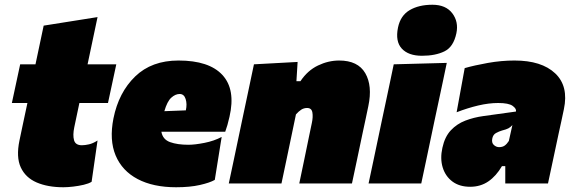

<svg xmlns="http://www.w3.org/2000/svg" viewBox="-20 -773 2413 809"><path d="M247 16Q181.5 16 134.5 -4.2Q87.5 -24.5 67.5 -67.8Q47.5 -111 62 -181Q68.5 -212 75.5 -245.2Q82.5 -278.5 95.5 -339H30L65 -502H129.5Q139 -546.5 147.2 -585.5Q155.5 -624.5 164 -665L391 -701Q380.5 -650.5 370.5 -603.8Q360.5 -557 349 -502H470L435 -339H314.5L293 -237Q286 -203.5 292 -182.2Q298 -161 325 -161Q338 -161 354.8 -164.8Q371.5 -168.5 391 -181L366 -7Q354 0.5 333 5.5Q312 10.5 288.8 13.2Q265.5 16 247 16Z M722 16Q625.5 16 560 -18.5Q494.5 -53 467.2 -118Q440 -183 458 -274Q480 -383.5 549.5 -450.8Q619 -518 732 -518Q861 -518 917.2 -457Q973.5 -396 947 -281Q938.5 -243 929 -218H660Q665.5 -185.5 696.5 -174.2Q727.5 -163 774 -163Q801 -163 841.5 -171Q882 -179 914 -196L885 -15Q864 -3 822 6.5Q780 16 722 16ZM737 -377Q719 -377 701.8 -361.5Q684.5 -346 672.5 -304.5L763 -308Q769 -334.5 762.2 -355.8Q755.5 -377 737 -377Z M944 0Q955 -52 965.5 -101.2Q976 -150.5 989 -213L999.5 -263Q1012 -322 1024.5 -381Q1037 -440 1050 -502L1234 -512L1229 -431H1246Q1276 -476 1319.8 -497Q1363.5 -518 1409 -518Q1488 -518 1519 -464.8Q1550 -411.5 1532 -326Q1527.5 -304.5 1521 -273.5Q1514.5 -242.5 1508 -213Q1495 -150 1484.5 -101Q1474 -52 1463 0H1241Q1252 -52 1261.8 -99.5Q1271.5 -147 1282.5 -200L1294 -255Q1299.5 -280.5 1296.2 -299.2Q1293 -318 1274 -318Q1260.5 -318 1249.5 -311Q1238.5 -304 1227 -291L1208 -200Q1197 -147 1187 -99.5Q1177 -52 1166 0Z M1533 0Q1544 -52 1554.5 -101.2Q1565 -150.5 1578 -213L1588.5 -263Q1600.5 -318.5 1609 -359.2Q1617.5 -400 1624.8 -434Q1632 -468 1639 -502L1862.5 -508Q1855 -472.5 1847.8 -437.8Q1840.5 -403 1831.5 -361.2Q1822.5 -319.5 1810.5 -263L1800 -213Q1787 -151 1776.5 -101.2Q1766 -51.5 1755 0ZM1758 -538Q1701 -538 1673 -568.2Q1645 -598.5 1657 -657Q1667.5 -707.5 1706 -730.2Q1744.5 -753 1802 -753Q1858.5 -753 1885.8 -717Q1913 -681 1903 -633Q1891 -575.5 1853 -556.8Q1815 -538 1758 -538Z M1961 14Q1916 14 1886.2 -8.2Q1856.5 -30.5 1845.2 -67.8Q1834 -105 1844 -150Q1854 -196.5 1879.5 -223.8Q1905 -251 1940.8 -264.8Q1976.5 -278.5 2017 -284L2154 -303Q2157 -314.5 2140.2 -326.8Q2123.5 -339 2079 -339Q2039.5 -339 1995 -328.5Q1950.5 -318 1904 -300L1938 -486Q1978 -497.5 2035.2 -507.8Q2092.5 -518 2148 -518Q2262 -518 2319.2 -464Q2376.5 -410 2356 -313Q2350 -285.5 2344.8 -260.2Q2339.5 -235 2334 -211L2329 -187.5Q2320 -145.5 2310.2 -99.2Q2300.5 -53 2289 0H2109V-73H2095Q2070.5 -31 2037.5 -8.5Q2004.5 14 1961 14ZM2083 -153Q2097.5 -153 2106.8 -159.8Q2116 -166.5 2124 -179L2139 -246Q2131 -237 2122 -232.2Q2113 -227.5 2095 -223Q2083 -219.5 2070 -212.5Q2057 -205.5 2054 -188Q2051 -171 2061 -162Q2071 -153 2083 -153Z"/></svg>

Font: Commissioner Black
Style: Italic
Weight: 900
Italic angle: -12°
Designer: Kostas Bartsokas
Foundry: Kostas Bartsokas
Version: Version 1.000; ttfautohint (v1.8.3)